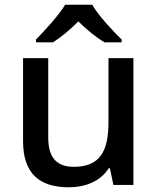

<svg xmlns="http://www.w3.org/2000/svg" viewBox="-20 -786 670 816"><path d="M372 -766H257C230 -721 170 -656 133 -618V-606H205C240 -628 277 -659 313 -695C349 -659 389 -627 424 -606H497V-618C459 -655 397 -721 372 -766ZM547 -539H441V-266C441 -144 405 -77 294 -77C219 -77 185 -118 185 -202V-539H78V-186C78 -49 147 10 273 10C341 10 407 -15 442 -71H447L462 0H547Z"/></svg>

Font: Noto Sans Devanagari UI Medium
Style: Regular
Weight: 500
Designer: Jelle Bosma - Monotype Design Team
Foundry: Monotype Imaging Inc.
Version: Version 2.004